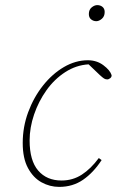

<svg xmlns="http://www.w3.org/2000/svg" viewBox="-20 -719 457 752"><path d="M212 13Q175 13 142.5 -5Q110 -23 89.5 -61Q69 -99 69 -159Q69 -222 90.5 -280Q112 -338 148.5 -384Q185 -430 230.5 -456.5Q276 -483 324 -483Q359 -483 385 -463.5Q411 -444 417 -425Q418 -418 412 -413Q406 -408 400 -408Q393 -408 387.5 -411.5Q382 -415 371 -425L327 -467Q278 -464 235.5 -436.5Q193 -409 162 -365.5Q131 -322 113.5 -270.5Q96 -219 96 -169Q96 -90 129.5 -51Q163 -12 221 -12Q265 -12 300.5 -35Q336 -58 367 -100L378 -92Q346 -43 305.5 -15Q265 13 212 13ZM357 -636Q346 -636 337 -643Q328 -650 328 -664Q328 -681 339 -690Q350 -699 361 -699Q373 -699 381.5 -692Q390 -685 390 -672Q390 -655 379 -645.5Q368 -636 357 -636Z"/></svg>

Font: Source Serif Pro ExtraLight
Style: Italic
Weight: 200
Italic angle: -12°
Designer: Frank Grießhammer
Foundry: Adobe Systems Incorporated
Version: Version 3.001;hotconv 1.0.111;makeotfexe 2.5.65597